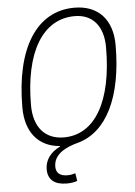

<svg xmlns="http://www.w3.org/2000/svg" viewBox="-60 -748 706 1001"><g transform="rotate(-5 293.0 -248.0)"><path d="M248 206.5C269 206.5 289.6 203.6 303.7 197.8L297.4 157.2C287.6 160.6 272.5 164.1 255.9 164.1C217.3 164.1 196.3 147 196.3 114.3C196.3 45.9 264.6 16.1 325.2 0C477.1 -42 564.9 -218.3 564.9 -490.7C564.9 -624 491.7 -703.1 367.2 -703.1C169.4 -703.1 52.2 -519 52.2 -208C52.2 -79.1 118.2 0.5 230 8.8V11.7C175.8 37.6 150.4 79.1 150.4 124C150.4 177.7 184.1 206.5 248 206.5ZM254.9 -34.2C156.2 -34.2 98.1 -101.6 98.1 -215.3C98.1 -494.1 197.3 -659.2 365.2 -659.2C459 -659.2 514.2 -593.8 514.2 -483.4C514.2 -201.2 418 -34.2 254.9 -34.2Z"/></g></svg>

Font: Cascadia Code PL ExtraLight
Style: Italic
Weight: 200
Italic angle: -10°
Monospace: yes
Designer: Aaron Bell
Foundry: Saja Typeworks
Version: Version 2404.023